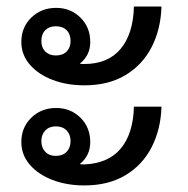

<svg xmlns="http://www.w3.org/2000/svg" viewBox="-20 -584 574 585"><path d="M45 -456Q45 -501 75.5 -530.5Q106 -560 151 -560Q195 -560 225 -530.5Q255 -501 255 -456Q255 -415 223 -390Q229 -389 237 -389Q309 -389 347.5 -435Q386 -481 388 -564H472Q470 -495 442 -440.5Q414 -386 362 -355Q310 -324 237 -324Q184 -324 140.5 -340.5Q97 -357 71 -387Q45 -417 45 -456ZM195 -459Q195 -480 183 -492Q171 -504 150 -504Q130 -504 118 -492Q106 -480 106 -459Q106 -439 118 -427Q130 -415 150 -415Q171 -415 183 -427Q195 -439 195 -459ZM45 -151Q45 -196 75.5 -225.5Q106 -255 151 -255Q195 -255 225 -225.5Q255 -196 255 -151Q255 -110 223 -84Q229 -83 237 -83Q310 -86 348 -131.5Q386 -177 388 -259H472Q470 -190 442 -135.5Q414 -81 362 -50Q310 -19 237 -19Q184 -19 140.5 -35.5Q97 -52 71 -82Q45 -112 45 -151ZM195 -154Q195 -174 183 -186.5Q171 -199 150 -199Q130 -199 118 -186.5Q106 -174 106 -154Q106 -134 118 -121.5Q130 -109 150 -109Q171 -109 183 -121.5Q195 -134 195 -154Z"/></svg>

Font: Sarabun
Style: Regular
Weight: 400
Designer: Suppakit Chalermlarp | Katatrad Co.,Ltd.
Foundry: Cadson Demak Co.,Ltd.
Version: Version 1.000; ttfautohint (v1.6)